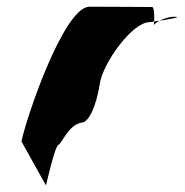

<svg xmlns="http://www.w3.org/2000/svg" viewBox="-20 -567 551 573"><path d="M44 -145 117 -14C116 -6 144 -135 155 -135C166 -142 185 -194 223 -201C247 -201 269 -258 278 -318C287 -378 374 -501 427 -501C427 -501 432 -502 440 -503C441 -520 440 -546 434 -546C434 -546 313 -547 247 -547C172 -547 61 -225 44 -145ZM440 -503C440 -498 439 -494 439 -491C439 -494 446 -500 456 -505C450 -504 445 -504 440 -503ZM456 -505C487 -510 527 -517 500 -517C484 -517 468 -511 456 -505Z"/></svg>

Font: Ampere
Style: CndIta
Weight: 400
Version: Version 1